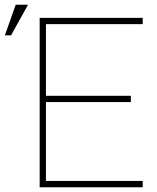

<svg xmlns="http://www.w3.org/2000/svg" viewBox="-20 -786 658 806"><path d="M529.3 -357.4H172.9V-26.4H579.1V0H146.5V-710.9H579.1V-684.6H172.9V-383.8H529.3ZM45.9 -766.1H97.7L26.4 -637.7H0.5Z"/></svg>

Font: Roboto-Thin
Style: Regular
Weight: 250
Designer: Google
Version: Version 1.100141; 2013; ttfautohint (v0.94.14-c901) -l 8 -r 